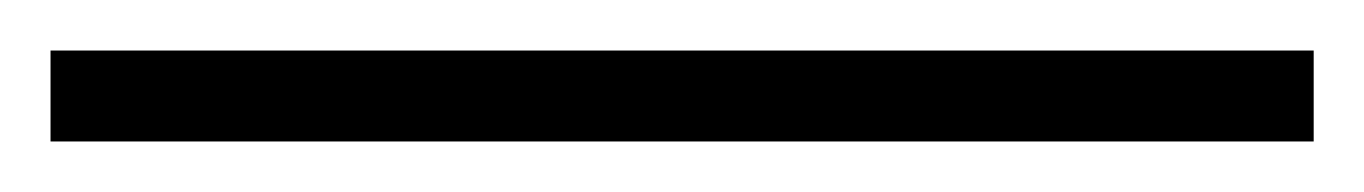

<svg xmlns="http://www.w3.org/2000/svg" viewBox="-20 -20 540 76"><path d="M0 36V0H500V36Z"/></svg>

Font: Montserrat Thin Light
Style: Regular
Weight: 300
Version: Version 9.000